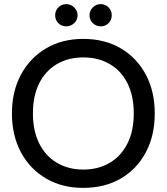

<svg xmlns="http://www.w3.org/2000/svg" viewBox="-20 -901 810 933"><path d="M384 12Q282 12 204 -33.5Q126 -79 82 -160.5Q38 -242 38 -350Q38 -457 82 -538.5Q126 -620 204 -666Q282 -712 384 -712Q489 -712 567 -666Q645 -620 688.5 -538.5Q732 -457 732 -350Q732 -242 688.5 -160.5Q645 -79 567 -33.5Q489 12 384 12ZM385 -77Q458 -77 513.5 -110Q569 -143 599.5 -204Q630 -265 630 -350Q630 -435 599.5 -496Q569 -557 513.5 -589.5Q458 -622 385 -622Q312 -622 256.5 -589.5Q201 -557 170.5 -496Q140 -435 140 -350Q140 -265 170.5 -204Q201 -143 256.5 -110Q312 -77 385 -77ZM302 -773Q279 -773 263.5 -788.5Q248 -804 248 -827Q248 -849 263.5 -865Q279 -881 302 -881Q324 -881 340.5 -865Q357 -849 357 -827Q357 -804 340.5 -788.5Q324 -773 302 -773ZM470 -773Q447 -773 431 -788.5Q415 -804 415 -827Q415 -849 431 -865Q447 -881 470 -881Q492 -881 507.5 -865Q523 -849 523 -827Q523 -804 507.5 -788.5Q492 -773 470 -773Z"/></svg>

Font: DM Sans 36pt Medium
Style: Regular
Weight: 500
Designer: Colophon Foundry, Jonny Pinhorn
Foundry: Colophon Foundry
Version: Version 4.004;gftools[0.9.30]